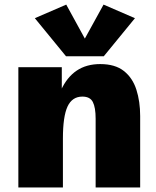

<svg xmlns="http://www.w3.org/2000/svg" viewBox="-20 -822 686 842"><path d="M60.5 0V-527.3H251V-403.8L247.1 -425.8Q273.4 -483.4 316.2 -512.2Q358.9 -541 419.4 -541Q484.9 -541 523.2 -510.7Q561.5 -480.5 578.1 -428.7Q594.7 -377 594.7 -313V0H399.4V-301.3Q399.4 -350.6 387.2 -374.5Q375 -398.4 341.3 -398.4Q296.4 -398.4 276.1 -354.7Q255.9 -311 255.9 -214.8V0ZM270.5 -801.8 352.1 -652.8 434.1 -801.8 571.8 -742.2 435.1 -575.2H269.5L132.8 -742.2Z"/></svg>

Font: Schibsted Grotesk Black
Style: Regular
Weight: 900
Designer: Bakken & Baeck AS, Henrik Kongsvoll
Foundry: Schibsted ASA
Version: Version 1.100;gftools[0.9.25]